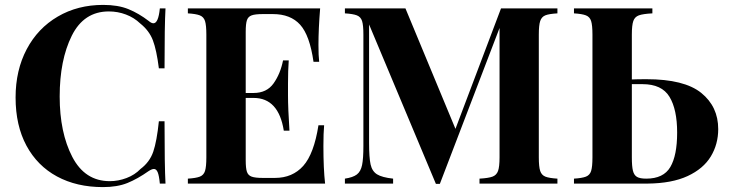

<svg xmlns="http://www.w3.org/2000/svg" viewBox="-20 -742 2946 776"><path d="M581.1 -657.2Q591.8 -647.9 600.1 -647.9Q620.1 -647.9 626 -708H648.9Q645 -640.1 645 -465.8H622.1Q612.8 -540 597.9 -579.1Q583 -618.2 546.9 -647Q522 -670.9 489 -683.3Q456.1 -695.8 419.9 -695.8Q318.8 -695.8 270 -597.4Q221.2 -499 221.2 -352.1Q221.2 -206.1 272.2 -107.9Q323.2 -9.8 423.8 -9.8Q458 -9.8 491.5 -22.5Q524.9 -35.2 547.9 -59.1Q585 -86.9 599.4 -128.9Q613.8 -170.9 622.1 -252H645Q645 -70.8 648.9 0H626Q623 -32.2 617.4 -45.7Q611.8 -59.1 602.1 -59.1Q594.2 -59.1 581.1 -50.8Q536.1 -19 495.1 -2.4Q454.1 14.2 396 14.2Q290 14.2 210.4 -28.8Q130.9 -71.8 86.9 -153.3Q43 -234.9 43 -348.1Q43 -458 87.9 -543Q132.8 -627.9 213.4 -675Q293.9 -722.2 397 -722.2Q457 -722.2 499 -705.1Q541 -688 581.1 -657.2Z M1293.9 0H739.3V-20Q772 -22 787.6 -28.1Q803.2 -34.2 808.6 -51Q814 -67.9 814 -106V-602.1Q814 -640.1 808.6 -657Q803.2 -673.8 787.6 -679.9Q772 -686 739.3 -688V-708H1273.9Q1267.1 -625 1267.1 -560.1Q1267.1 -516.1 1270 -492.2H1247.1Q1231.9 -599.1 1193.1 -642.1Q1154.3 -685.1 1083 -685.1H1042Q1011.2 -685.1 997.1 -679.9Q982.9 -674.8 978 -660.4Q973.1 -646 973.1 -613.8V-366.2H1004.9Q1058.1 -366.2 1085.7 -405Q1113.3 -443.8 1124 -498H1147Q1144 -456.1 1144 -403.8V-356Q1144 -305.2 1149.9 -213.9H1127Q1106 -346.2 1004.9 -346.2H973.1V-94.2Q973.1 -62 978 -47.6Q982.9 -33.2 997.1 -28.1Q1011.2 -22.9 1042 -22.9H1091.3Q1162.1 -22.9 1205.6 -71.5Q1249 -120.1 1267.1 -235.8H1290Q1287.1 -203.1 1287.1 -151.9Q1287.1 -60.1 1293.9 0Z M2157.7 -602.1V-106Q2157.7 -67.9 2163.3 -51Q2168.9 -34.2 2184.3 -28.1Q2199.7 -22 2232.9 -20V0H1918V-20Q1954.1 -22 1970.5 -28.1Q1986.8 -34.2 1992.9 -51Q1999 -67.9 1999 -106V-628.9L1757.8 1H1741.7L1471.7 -643.1V-164.1Q1471.7 -105 1477.8 -77.4Q1483.9 -49.8 1503.9 -37.4Q1523.9 -24.9 1568.8 -20V0H1374V-20Q1406.7 -24.9 1422.4 -36.9Q1438 -48.8 1443.4 -75Q1448.7 -101.1 1448.7 -151.9V-602.1Q1448.7 -640.1 1443.4 -657Q1438 -673.8 1422.4 -679.9Q1406.7 -686 1374 -688V-708H1618.7L1820.8 -221.2L2004.9 -708H2232.9V-688Q2198.7 -686 2183.8 -679.9Q2168.9 -673.8 2163.3 -657Q2157.7 -640.1 2157.7 -602.1Z M2882.8 -220.2Q2882.8 -159.2 2852.8 -109.6Q2822.8 -60.1 2759.3 -30.5Q2695.8 -1 2597.7 0H2299.8V-20Q2332.5 -22 2348.1 -28.1Q2363.8 -34.2 2369.1 -51Q2374.5 -67.9 2374.5 -106V-602.1Q2374.5 -640.1 2369.1 -657Q2363.8 -673.8 2348.1 -679.9Q2332.5 -686 2299.8 -688V-708H2616.7V-688Q2578.6 -686 2562 -679.9Q2545.4 -673.8 2539.6 -657Q2533.7 -640.1 2533.7 -602.1V-420.9Q2555.7 -421.9 2592.8 -421.9Q2745.6 -421.9 2814.2 -366.5Q2882.8 -311 2882.8 -220.2ZM2716.8 -206.1Q2716.8 -299.8 2685.8 -350.8Q2654.8 -401.9 2576.7 -401.9H2533.7V-106Q2533.7 -69.8 2538.1 -52Q2542.5 -34.2 2554.4 -27.1Q2566.4 -20 2591.8 -20Q2661.6 -20 2689.2 -66.9Q2716.8 -113.8 2716.8 -206.1Z"/></svg>

Font: Neothic
Style: Regular
Weight: 400
Designer: Vasily Draigo aka Daymarius
Foundry: Vasily Draigo aka Daymarius
Version: Version 1.00 May 8, 2019, initial release